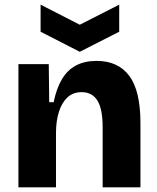

<svg xmlns="http://www.w3.org/2000/svg" viewBox="-20 -803 673 823"><path d="M59 0V-315V-528H189L191 -365H210Q222 -424 245.5 -463.5Q269 -503 306 -522.5Q343 -542 394 -542Q486 -542 534 -478Q582 -414 582 -276V0H420V-257Q420 -336 397.5 -372Q375 -408 330 -408Q293 -408 269 -385.5Q245 -363 232.5 -323.5Q220 -284 220 -233V0ZM154 -783 322 -697 491 -783V-667L322 -581L154 -667Z"/></svg>

Font: Bricolage Grotesque 24pt ExtraBold
Style: Regular
Weight: 800
Designer: Mathieu Triay
Foundry: Atelier Triay
Version: Version 1.001;gftools[0.9.33.dev8+g029e19f]